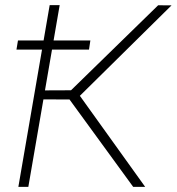

<svg xmlns="http://www.w3.org/2000/svg" viewBox="-20 -731 691 751"><path d="M213.4 -710.9 90.8 0H51.8L174.3 -710.9ZM650.9 -710 277.8 -341.8 134.3 -342.3 139.6 -377.4 257.8 -377.9 598.6 -710.4ZM501 0 248 -347.2 275.4 -379.9 547.9 0ZM333.5 -572.8 328.1 -537.1H44.4L50.3 -572.8Z"/></svg>

Font: Roboto ExtraLight
Style: Italic
Weight: 250
Designer: Christian Robertson
Foundry: Google
Version: Version 3.009; 2024